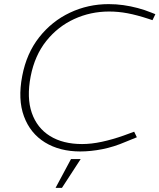

<svg xmlns="http://www.w3.org/2000/svg" viewBox="-20 -730 775 933"><path d="M370 6Q270 6 198.5 -38Q127 -82 96.5 -164.5Q66 -247 88 -361Q109 -471 170.5 -549Q232 -627 320 -668.5Q408 -710 508 -710Q545 -710 580 -705Q615 -700 649 -691Q683 -682 715 -669L735 -661L721 -632L703 -638Q645 -657 600 -665.5Q555 -674 510 -674Q420 -674 340.5 -637.5Q261 -601 205 -531Q149 -461 129 -359Q109 -255 134.5 -181.5Q160 -108 223 -69Q286 -30 379 -30Q424 -30 475 -41Q526 -52 580 -71L632 -90L645 -63L591 -41Q533 -16 477 -5Q421 6 370 6ZM250 183 325 43H372L281 183Z"/></svg>

Font: REM Thin
Style: Italic
Weight: 250
Italic angle: -11°
Designer: Octavio Pardo
Foundry: Ashler Design
Version: Version 1.005;gftools[0.9.28]